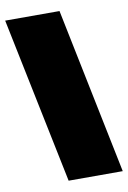

<svg xmlns="http://www.w3.org/2000/svg" viewBox="-96 -673 575 863"><g transform="rotate(-10 191.5 -242.0)"><path d="M146 137 -10 -621H238L393 137Z"/></g></svg>

Font: Passion One Black
Style: Regular
Weight: 900
Designer: Alejandro Lo Celso
Foundry: Fontstage
Version: Version 1.002